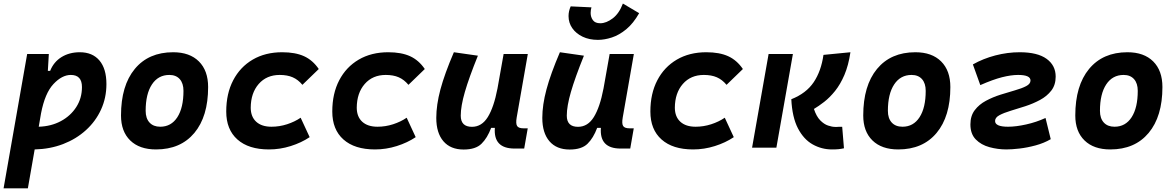

<svg xmlns="http://www.w3.org/2000/svg" viewBox="-31 -816 6497 1061"><path d="M123 224.6H-11.2L119.1 -517.6H238.8L233.4 -424.3H246.1Q265.6 -473.6 308.8 -500.5Q352.1 -527.3 410.2 -527.3Q480 -527.3 518.6 -481.7Q557.1 -436 557.1 -351.6Q557.1 -275.4 527.3 -210.4Q497.6 -145.5 443.8 -96.7Q390.1 -47.9 317.9 -20Q245.6 7.8 160.6 9.8ZM183.1 -115.7Q251.5 -117.7 305.4 -146.7Q359.4 -175.8 390.6 -224.6Q421.9 -273.4 421.9 -335Q421.9 -401.9 360.4 -401.9Q311.5 -401.9 264.4 -351.6Q217.3 -301.3 195.8 -189.9Z M831.1 9.8Q739.7 9.8 688.7 -39.8Q637.7 -89.4 637.7 -177.7Q637.7 -342.8 713.9 -435.1Q790 -527.3 925.8 -527.3Q1017.1 -527.3 1068.1 -476.6Q1119.1 -425.8 1119.1 -335Q1119.1 -172.4 1043 -81.3Q966.8 9.8 831.1 9.8ZM854.5 -115.7Q915 -115.7 949 -168.2Q982.9 -220.7 982.9 -314Q982.9 -355.5 962.4 -378.7Q941.9 -401.9 904.8 -401.9Q843.3 -401.9 808.6 -349.4Q773.9 -296.9 773.9 -203.6Q773.9 -162.1 795.2 -138.9Q816.4 -115.7 854.5 -115.7Z M1469.2 -115.7Q1513.2 -115.7 1555.4 -129.4Q1597.7 -143.1 1630.4 -165.5L1680.2 -58.1Q1634.3 -27.3 1575.4 -8.8Q1516.6 9.8 1455.1 9.8Q1342.8 9.8 1281 -45.2Q1219.2 -100.1 1219.2 -199.7Q1219.2 -298.8 1257.6 -372.3Q1295.9 -445.8 1365.5 -486.6Q1435.1 -527.3 1528.3 -527.3Q1601.1 -527.3 1649.2 -505.4Q1697.3 -483.4 1730.5 -434.6L1640.1 -347.2Q1616.2 -376 1586.4 -388.9Q1556.6 -401.9 1514.6 -401.9Q1442.4 -401.9 1398.7 -352.1Q1355 -302.2 1354.5 -220.2Q1355 -170.4 1385 -143.1Q1415 -115.7 1469.2 -115.7Z M2055.2 -115.7Q2099.1 -115.7 2141.4 -129.4Q2183.6 -143.1 2216.3 -165.5L2266.1 -58.1Q2220.2 -27.3 2161.4 -8.8Q2102.5 9.8 2041 9.8Q1928.7 9.8 1866.9 -45.2Q1805.2 -100.1 1805.2 -199.7Q1805.2 -298.8 1843.5 -372.3Q1881.8 -445.8 1951.4 -486.6Q2021 -527.3 2114.3 -527.3Q2187 -527.3 2235.1 -505.4Q2283.2 -483.4 2316.4 -434.6L2226.1 -347.2Q2202.1 -376 2172.4 -388.9Q2142.6 -401.9 2100.6 -401.9Q2028.3 -401.9 1984.6 -352.1Q1940.9 -302.2 1940.4 -220.2Q1940.9 -170.4 1970.9 -143.1Q2001 -115.7 2055.2 -115.7Z M2530.8 10.3Q2458.5 10.3 2419.2 -35.6Q2379.9 -81.5 2379.9 -164.6Q2379.9 -235.8 2402.8 -321.8Q2425.8 -407.7 2477.1 -527.3L2609.9 -508.3Q2560.5 -386.2 2537.8 -307.6Q2515.1 -229 2515.1 -176.8Q2515.1 -115.2 2577.1 -115.2Q2631.3 -115.2 2664.8 -169.4Q2698.2 -223.6 2717.8 -325.7V-325.2L2752 -517.6H2885.7L2824.2 -166.5Q2818.4 -132.3 2826.7 -119.6Q2835 -106.9 2861.8 -106.9H2885.3L2865.7 4.9H2812.5Q2694.8 4.9 2703.6 -109.4H2683.1Q2662.1 -53.2 2629.6 -21.5Q2597.2 10.3 2530.8 10.3Z M3116.7 10.3Q3044.4 10.3 3005.1 -35.6Q2965.8 -81.5 2965.8 -164.6Q2965.8 -235.8 2988.8 -321.8Q3011.7 -407.7 3063 -527.3L3195.8 -508.3Q3146.5 -386.2 3123.8 -307.6Q3101.1 -229 3101.1 -176.8Q3101.1 -115.2 3163.1 -115.2Q3217.3 -115.2 3250.7 -169.4Q3284.2 -223.6 3303.7 -325.7V-325.2L3337.9 -517.6H3471.7L3410.2 -166.5Q3404.3 -132.3 3412.6 -119.6Q3420.9 -106.9 3447.8 -106.9H3471.2L3451.7 4.9H3398.4Q3280.8 4.9 3289.6 -109.4H3269Q3248 -53.2 3215.6 -21.5Q3183.1 10.3 3116.7 10.3ZM3272.9 -595.7Q3225.6 -595.7 3189 -613Q3152.3 -630.4 3131.6 -660.2Q3110.8 -689.9 3110.8 -727.1Q3110.8 -754.4 3122.6 -780.8L3237.3 -775.4Q3235.4 -767.6 3234.1 -760.3Q3232.9 -752.9 3232.9 -744.6Q3232.9 -721.7 3245.4 -704.6Q3257.8 -687.5 3286.1 -687.5Q3319.3 -687.5 3355 -714.6Q3390.6 -741.7 3411.1 -796.4L3501 -743.2Q3468.8 -686.5 3429.7 -654.3Q3390.6 -622.1 3350.1 -608.9Q3309.6 -595.7 3272.9 -595.7Z M3813 -115.7Q3856.9 -115.7 3899.2 -129.4Q3941.4 -143.1 3974.1 -165.5L4023.9 -58.1Q3978 -27.3 3919.2 -8.8Q3860.4 9.8 3798.8 9.8Q3686.5 9.8 3624.8 -45.2Q3563 -100.1 3563 -199.7Q3563 -298.8 3601.3 -372.3Q3639.6 -445.8 3709.2 -486.6Q3778.8 -527.3 3872.1 -527.3Q3944.8 -527.3 3992.9 -505.4Q4041 -483.4 4074.2 -434.6L3983.9 -347.2Q3960 -376 3930.2 -388.9Q3900.4 -401.9 3858.4 -401.9Q3786.1 -401.9 3742.4 -352.1Q3698.7 -302.2 3698.2 -220.2Q3698.7 -170.4 3728.8 -143.1Q3758.8 -115.7 3813 -115.7Z M4566.4 9.8Q4509.3 9.8 4459.7 -18.1Q4410.2 -45.9 4378.4 -106.9Q4346.7 -168 4341.8 -267.6Q4424.3 -300.3 4465.6 -361.8Q4506.8 -423.3 4519.5 -512.7L4668.5 -527.3Q4657.7 -454.6 4635.3 -402.1Q4612.8 -349.6 4583.5 -313.2Q4554.2 -276.9 4523.7 -253.2Q4493.2 -229.5 4466.8 -213.9Q4480.5 -172.4 4501.7 -150.9Q4522.9 -129.4 4545.2 -122.1Q4567.4 -114.7 4583.5 -114.7Q4590.3 -114.7 4595 -114.7Q4599.6 -114.7 4603 -115.2Q4607.4 -115.2 4611.8 -115.2Q4616.2 -115.2 4623 -115.2L4632.8 3.4Q4618.2 6.8 4603.3 8.3Q4588.4 9.8 4566.4 9.8ZM4125 0 4216.3 -517.6H4350.6L4259.3 0Z M4932.6 9.8Q4841.3 9.8 4790.3 -39.8Q4739.3 -89.4 4739.3 -177.7Q4739.3 -342.8 4815.4 -435.1Q4891.6 -527.3 5027.3 -527.3Q5118.7 -527.3 5169.7 -476.6Q5220.7 -425.8 5220.7 -335Q5220.7 -172.4 5144.5 -81.3Q5068.4 9.8 4932.6 9.8ZM4956.1 -115.7Q5016.6 -115.7 5050.5 -168.2Q5084.5 -220.7 5084.5 -314Q5084.5 -355.5 5064 -378.7Q5043.5 -401.9 5006.3 -401.9Q4944.8 -401.9 4910.2 -349.4Q4875.5 -296.9 4875.5 -203.6Q4875.5 -162.1 4896.7 -138.9Q4918 -115.7 4956.1 -115.7Z M5530.3 9.8Q5482.9 9.8 5437 -2.7Q5391.1 -15.1 5361.3 -45.4Q5331.5 -75.7 5331.5 -128.4Q5331.5 -175.8 5355.5 -207.3Q5379.4 -238.8 5417.2 -259Q5455.1 -279.3 5497.6 -292.7Q5540 -306.2 5577.9 -316.9Q5615.7 -327.6 5639.6 -340.1Q5663.6 -352.5 5663.6 -371.1Q5663.6 -401.9 5595.2 -401.9Q5556.2 -401.9 5506.1 -389.2Q5456.1 -376.5 5386.2 -345.7L5345.2 -460Q5401.9 -492.2 5469.5 -509.8Q5537.1 -527.3 5604 -527.3Q5702.1 -527.3 5752.4 -491Q5802.7 -454.6 5802.7 -392.6Q5802.7 -346.7 5778.6 -315.4Q5754.4 -284.2 5716.3 -263.7Q5678.2 -243.2 5635.3 -229.2Q5592.3 -215.3 5554.2 -203.9Q5516.1 -192.4 5491.9 -179.4Q5467.8 -166.5 5467.8 -147.5Q5467.8 -115.7 5539.6 -115.7Q5583 -115.7 5639.2 -128.2Q5695.3 -140.6 5746.6 -164.1L5775.4 -46.9Q5737.8 -24.9 5691.7 -12.5Q5645.5 0 5602.5 4.9Q5559.6 9.8 5530.3 9.8Z M6104.5 9.8Q6013.2 9.8 5962.2 -39.8Q5911.1 -89.4 5911.1 -177.7Q5911.1 -342.8 5987.3 -435.1Q6063.5 -527.3 6199.2 -527.3Q6290.5 -527.3 6341.6 -476.6Q6392.6 -425.8 6392.6 -335Q6392.6 -172.4 6316.4 -81.3Q6240.2 9.8 6104.5 9.8ZM6127.9 -115.7Q6188.5 -115.7 6222.4 -168.2Q6256.3 -220.7 6256.3 -314Q6256.3 -355.5 6235.8 -378.7Q6215.3 -401.9 6178.2 -401.9Q6116.7 -401.9 6082 -349.4Q6047.4 -296.9 6047.4 -203.6Q6047.4 -162.1 6068.6 -138.9Q6089.8 -115.7 6127.9 -115.7Z"/></svg>

Font: Cascadia Code PL
Style: Bold Italic
Weight: 700
Italic angle: -10°
Monospace: yes
Designer: Aaron Bell
Foundry: Saja Typeworks
Version: Version 2404.023; ttfautohint (v1.8.4)